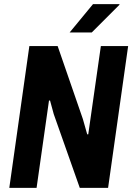

<svg xmlns="http://www.w3.org/2000/svg" viewBox="-20 -909 640 929"><path d="M25 0 122 -686H259L381 -333L402 -259H407L468 -686H600L503 0H366L240 -357L222 -423L217 -422L157 0ZM317 -752 430 -889H558V-886L424 -752Z"/></svg>

Font: Chivo Mono Medium SemiBold
Style: Italic
Weight: 600
Italic angle: -8.05°
Monospace: yes
Version: Version 1.008